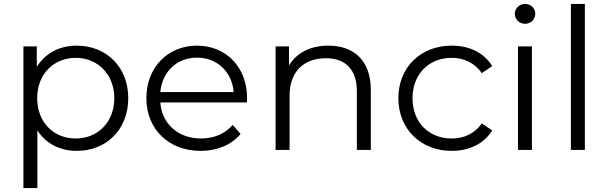

<svg xmlns="http://www.w3.org/2000/svg" viewBox="-20 -762 3092 976"><path d="M370 -530C283 -530 210 -492 167 -422V-526H99V194H170V-99C214 -31 286 5 370 5C520 5 632 -103 632 -263C632 -422 520 -530 370 -530ZM365 -58C253 -58 169 -140 169 -263C169 -385 253 -468 365 -468C476 -468 561 -385 561 -263C561 -140 476 -58 365 -58Z M1236 -263C1236 -421 1129 -530 981 -530C833 -530 724 -419 724 -263C724 -107 836 5 1000 5C1083 5 1156 -25 1203 -81L1163 -127C1123 -81 1066 -58 1002 -58C887 -58 803 -131 795 -241H1235C1235 -249 1236 -257 1236 -263ZM981 -469C1084 -469 1159 -397 1168 -294H795C804 -397 879 -469 981 -469Z M1649 -530C1558 -530 1487 -493 1449 -429V-526H1381V0H1452V-276C1452 -396 1523 -466 1636 -466C1736 -466 1794 -409 1794 -298V0H1865V-305C1865 -456 1777 -530 1649 -530Z M2276 5C2365 5 2440 -31 2482 -99L2429 -135C2393 -82 2337 -58 2276 -58C2161 -58 2077 -139 2077 -263C2077 -386 2161 -468 2276 -468C2337 -468 2393 -443 2429 -390L2482 -426C2440 -495 2365 -530 2276 -530C2119 -530 2005 -420 2005 -263C2005 -106 2119 5 2276 5Z M2649 -641C2679 -641 2701 -664 2701 -693C2701 -720 2678 -742 2649 -742C2620 -742 2597 -719 2597 -692C2597 -664 2620 -641 2649 -641ZM2613 0H2684V-526H2613Z M2882 0H2953V-742H2882Z"/></svg>

Font: Montserrat Lite
Style: Regular
Weight: 400
Designer: Julieta Ulanovsky
Foundry: Julieta Ulanovsky
Version: Version 7.200;PS 007.200;hotconv 1.0.88;makeotf.lib2.5.64775